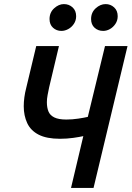

<svg xmlns="http://www.w3.org/2000/svg" viewBox="-20 -918 643 938"><path d="M327 0 387 -253Q370 -249 338.5 -244.5Q307 -240 273 -240Q208 -240 169 -260Q130 -280 113 -316.5Q96 -353 96 -399Q96 -420 99 -442.5Q102 -465 108 -488L157 -693H268L220 -491Q216 -472 212.5 -453.5Q209 -435 209 -419Q209 -393 216.5 -374Q224 -355 245 -344.5Q266 -334 304 -334Q333 -334 362.5 -338.5Q392 -343 409 -347L493 -693H603L437 0ZM280 -767Q256 -767 239 -782.5Q222 -798 222 -825Q222 -857 244.5 -877.5Q267 -898 292 -898Q317 -898 334.5 -882Q352 -866 352 -839Q352 -818 341 -801.5Q330 -785 313.5 -776Q297 -767 280 -767ZM484 -767Q459 -767 442 -782.5Q425 -798 425 -825Q425 -857 447.5 -877.5Q470 -898 496 -898Q520 -898 537.5 -882Q555 -866 555 -839Q555 -818 544 -801.5Q533 -785 517 -776Q501 -767 484 -767Z"/></svg>

Font: Ubuntu Sans Mono Medium
Style: Italic
Weight: 500
Italic angle: -13.5°
Monospace: yes
Designer: Dalton Maag Ltd
Foundry: Dalton Maag Ltd
Version: Version 1.006